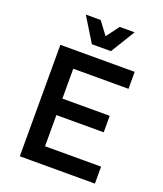

<svg xmlns="http://www.w3.org/2000/svg" viewBox="-162 -1011 949 1117"><g transform="rotate(20 313.0 -453.0)"><path d="M95 0V-690H555V-585H213V-400H506V-298H213V-105H560V0ZM476 -906 384 -756H266L174 -906H266L325 -827L384 -906Z"/></g></svg>

Font: Radio Canada Medium
Style: Regular
Weight: 500
Designer: Charles Daoud, Etienne Aubert Bonn, Alexandre Saumier Demers, Jacques Le Bailly
Foundry: Radio-Canada
Version: Version 2.104; ttfautohint (v1.8.4.7-5d5b);gftools[0.9.28.de